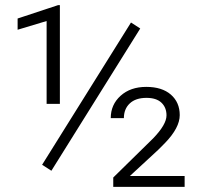

<svg xmlns="http://www.w3.org/2000/svg" viewBox="-20 -730 796 750"><path d="M213.9 -324.2H162.1V-647.9L48.8 -613.8V-657.7L207 -710H213.9ZM701.2 0H422.4V-36.6L578.6 -189.9Q630.4 -243.7 630.4 -279.3Q630.4 -310.1 610.6 -328.9Q590.8 -347.7 552.2 -347.7Q509.8 -347.7 486.8 -325.9Q463.9 -304.2 463.9 -268.6H412.6Q412.6 -321.3 451.2 -356Q489.7 -390.6 551.3 -390.6Q612.8 -390.6 647.5 -360.4Q682.1 -330.1 682.1 -280.3Q682.1 -231 624.5 -171.4L597.7 -144.5L487.3 -42.5H701.2ZM180.7 -63 144.5 -86.4 491.7 -642.1 527.8 -618.7Z"/></svg>

Font: TypoPRO Roboto
Style: Regular
Weight: 300
Designer: Google
Version: Version 2.136; 2016